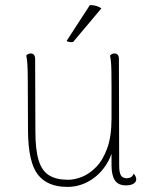

<svg xmlns="http://www.w3.org/2000/svg" viewBox="-20 -722 591 754"><path d="M430 -512Q438 -512 442.5 -506.5Q447 -501 447 -490L448 -72Q448 -44 455 -33Q462 -22 478 -22Q484 -22 492 -25Q500 -28 505 -40Q515 -29 515 -18Q515 -7 504 -0.5Q493 6 475 6Q444 6 431 -14Q418 -34 418 -73V-177L431 -185Q427 -124 400 -80Q373 -36 332 -12Q291 12 245 12Q166 12 128.5 -36.5Q91 -85 90 -207L89 -417Q89 -447 87.5 -469.5Q86 -492 83 -504Q86 -507 90 -509.5Q94 -512 101 -512Q109 -512 113.5 -506.5Q118 -501 118 -490L119 -206Q119 -133 132 -91.5Q145 -50 173.5 -33Q202 -16 248 -16Q273 -16 302 -27.5Q331 -39 357.5 -66Q384 -93 401 -139.5Q418 -186 418 -257Q418 -328 418 -372Q418 -416 417.5 -442Q417 -468 415.5 -481.5Q414 -495 412 -504Q415 -507 419 -509.5Q423 -512 430 -512ZM378 -689 267 -557Q262 -556 253 -557Q244 -558 242 -562L333 -702Q343 -702 350.5 -700.5Q358 -699 364.5 -696.5Q371 -694 378 -689Z"/></svg>

Font: Arima Thin
Style: Regular
Weight: 100
Designer: Joana Correia and Natanael Gama
Foundry: NDISCOVER
Version: Version 1.101;gftools[0.9.23]